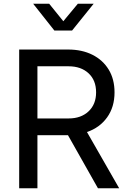

<svg xmlns="http://www.w3.org/2000/svg" viewBox="-20 -1011 688 1031"><path d="M83 0H181V-285H345L506 0H620L447 -302Q515 -325 555 -380.5Q595 -436 595 -515Q595 -586 563.5 -637.5Q532 -689 476 -717Q420 -745 346 -745H83ZM181 -375V-655H349Q415 -655 455.5 -617.5Q496 -580 496 -515Q496 -451 455.5 -413Q415 -375 349 -375ZM272 -847H367L483 -991H398L320 -897L244 -991H158Z"/></svg>

Font: Plus Jakarta Sans Medium
Style: Regular
Weight: 500
Designer: Gumpita Rahayu
Foundry: Tokotype
Version: Version 2.004; ttfautohint (v1.8.3)